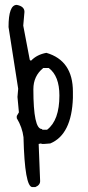

<svg xmlns="http://www.w3.org/2000/svg" viewBox="-20 -761 358 778"><path d="M47.9 -741.2Q79.1 -735.4 79.1 -712.9L74.2 -657.2L100.6 -518.6L103.5 -515.6H106.4Q129.9 -540 168 -546.9Q275.4 -515.6 275.4 -389.6V-364.3Q270.5 -215.8 183.6 -179.7L158.2 -177.7H149.4L146.5 -179.7L136.7 -177.7L142.6 -27.3Q142.6 -10.7 123 -2.9H111.3Q80.1 -2.9 75.2 -205.1Q70.3 -245.1 47.9 -282.2V-291L56.6 -305.7L50.8 -368.2L53.7 -401.4L14.6 -651.4Q14.6 -741.2 47.9 -741.2ZM115.2 -399.4Q115.2 -238.3 149.4 -238.3L152.3 -235.4H170.9Q220.7 -273.4 220.7 -374Q220.7 -453.1 177.7 -485.4H155.3Q115.2 -453.1 115.2 -399.4Z"/></svg>

Font: Sue Ellen Francisco
Style: Regular
Weight: 400
Designer: Kimberly Geswein
Foundry: Kimberly Geswein
Version: Version 1.002 2007